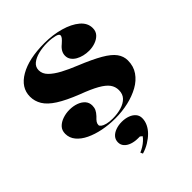

<svg xmlns="http://www.w3.org/2000/svg" viewBox="-215 -628 983 983"><g transform="rotate(-45 276.5 -136.5)"><path d="M265 15Q219 15 176.5 6.5Q134 -2 100.5 -18Q67 -34 47.5 -57.5Q28 -81 28 -111Q28 -136 43 -151.5Q58 -167 81.5 -175Q105 -183 130 -183Q157 -183 179.5 -175Q202 -167 215.5 -152Q229 -137 229 -115Q229 -100 223.5 -88Q218 -76 205 -62Q191 -49 185.5 -40.5Q180 -32 180 -22Q180 -16 188.5 -9.5Q197 -3 214 1.5Q231 6 256 6Q290 6 318.5 -2.5Q347 -11 364 -28.5Q381 -46 381 -75Q381 -100 366.5 -120Q352 -140 317.5 -159.5Q283 -179 224 -201Q153 -229 111.5 -255.5Q70 -282 52.5 -311Q35 -340 35 -373Q35 -438 101.5 -476.5Q168 -515 281 -515Q342 -515 394.5 -500Q447 -485 479 -458Q511 -431 511 -394Q511 -371 497.5 -356Q484 -341 462 -333Q440 -325 416 -325Q396 -325 377.5 -329.5Q359 -334 344 -342.5Q329 -351 319.5 -364Q310 -377 310 -394Q310 -424 340 -448Q356 -462 362 -470Q368 -478 368 -485Q368 -489 363 -493Q358 -497 348.5 -499.5Q339 -502 325 -504Q311 -506 292 -506Q258 -506 228.5 -498.5Q199 -491 180.5 -476Q162 -461 162 -437Q162 -411 183 -390Q204 -369 239.5 -350Q275 -331 320 -313Q396 -282 440 -256.5Q484 -231 502.5 -205.5Q521 -180 521 -150Q521 -108 499.5 -77Q478 -46 442 -26Q406 -6 360.5 4.5Q315 15 265 15ZM238 242 232 229Q246 223 259 215Q272 207 283 197Q294 187 300 178L289 169H276Q251 169 231 162Q211 155 199.5 142Q188 129 188 111Q188 92 199.5 78.5Q211 65 231.5 57.5Q252 50 276 50Q301 50 321 57.5Q341 65 352.5 78.5Q364 92 364 111Q364 132 354.5 152Q345 172 328 189Q311 206 288 220Q265 234 238 242Z"/></g></svg>

Font: Kalnia SemiBold
Style: Regular
Weight: 600
Designer: Frida Medrano
Foundry: Frida Medrano
Version: Version 1.105